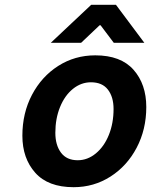

<svg xmlns="http://www.w3.org/2000/svg" viewBox="-20 -770 628 798"><path d="M73 -206Q73 -300 113 -376Q153 -452 222 -496Q291 -540 376 -540Q482 -540 535 -480Q588 -420 588 -325Q588 -232 548 -156Q508 -80 439 -36Q370 8 286 8Q180 8 126.5 -52Q73 -112 73 -206ZM452 -317Q452 -367 428.5 -397.5Q405 -428 358 -428Q317 -428 283 -400.5Q249 -373 229.5 -325Q210 -277 210 -218Q210 -167 233.5 -135.5Q257 -104 303 -104Q344 -104 378.5 -132.5Q413 -161 432.5 -209.5Q452 -258 452 -317ZM359 -750H462L580 -592H453L398 -665H394L317 -592H191Z"/></svg>

Font: Be Vietnam
Style: Bold Italic
Weight: 700
Italic angle: -9.66701°
Designer: Gabriel Lam
Foundry: TypeRant
Version: Version 3.000